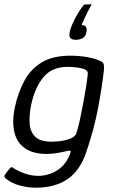

<svg xmlns="http://www.w3.org/2000/svg" viewBox="-29 -737 540 893"><path d="M41 -242Q56 -309 85 -362.5Q114 -416 165.5 -447Q217 -478 298 -478Q336 -478 373 -472Q410 -466 436 -454Q450 -449 453 -439Q456 -429 454 -408Q446 -336 427.5 -236.5Q409 -137 372 -29Q343 57 284.5 96.5Q226 136 137 136Q102 136 63.5 126Q25 116 -4 92Q-8 87 -8.5 83.5Q-9 80 -6 76Q-4 72 0.5 66.5Q5 61 9 55.5Q13 50 16 47Q21 41 24.5 40.5Q28 40 32 44Q46 53 64.5 61.5Q83 70 105 75.5Q127 81 148 81Q177 81 205.5 71Q234 61 258 39Q282 17 297 -21Q297 -23 297.5 -24.5Q298 -26 299 -28Q301 -35 296.5 -36Q292 -37 284 -35Q264 -30 238 -25.5Q212 -21 188 -21Q125 -21 87 -47.5Q49 -74 37.5 -123.5Q26 -173 41 -242ZM116 -250Q106 -200 109 -161Q112 -122 136 -100Q160 -78 209 -78Q231 -78 253.5 -81Q276 -84 295 -91Q307 -95 315.5 -102Q324 -109 326 -117Q335 -145 343 -181.5Q351 -218 358 -256.5Q365 -295 370.5 -328Q376 -361 378 -383Q380 -390 379 -399Q378 -408 368 -413Q357 -419 334 -422.5Q311 -426 286 -426Q212 -426 172.5 -377.5Q133 -329 116 -250ZM295 -585Q297 -601 307.5 -625Q318 -649 332 -672.5Q346 -696 358 -711Q360 -715 364 -716Q370 -716 379 -716.5Q388 -717 395 -717Q397 -717 396.5 -714.5Q396 -712 392 -707Q387 -699 379 -682.5Q371 -666 363 -649Q355 -632 350 -620Q366 -621 371 -611.5Q376 -602 373 -589Q371 -573 361 -563.5Q351 -554 329 -552Q310 -551 300.5 -558Q291 -565 295 -585Z"/></svg>

Font: Glory
Style: Italic
Weight: 400
Italic angle: -12°
Designer: Robert Leuschke
Foundry: Robert Leuschke
Version: Version 1.011